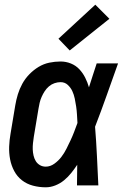

<svg xmlns="http://www.w3.org/2000/svg" viewBox="-20 -790 540 818"><path d="M175 8Q147 8 120.5 1Q94 -6 73.5 -22Q53 -38 40.5 -61.5Q28 -85 23 -111.5Q18 -138 19 -165.5Q20 -193 25 -221L45 -341Q49 -365 56 -388Q63 -411 75 -433Q87 -455 105 -473.5Q123 -492 144.5 -505Q166 -518 190 -523Q214 -528 238 -528Q261 -528 282 -519.5Q303 -511 318 -495Q333 -479 343 -459Q353 -439 359 -418Q367 -444 375.5 -469.5Q384 -495 392 -520H483Q459 -453 435 -385Q411 -317 385 -250Q390 -188 393 -125.5Q396 -63 399 0H308Q308 -22 308.5 -44Q309 -66 309 -88Q297 -70 283.5 -53Q270 -36 253 -22Q236 -8 215.5 0Q195 8 175 8ZM175 -80Q194 -80 211.5 -92.5Q229 -105 241.5 -121.5Q254 -138 263 -156Q272 -174 280.5 -192Q289 -210 296 -228.5Q303 -247 310 -266Q309 -284 308 -301.5Q307 -319 304.5 -336Q302 -353 298.5 -370Q295 -387 288 -402Q281 -417 268.5 -428.5Q256 -440 238 -440Q225 -440 212 -435.5Q199 -431 188.5 -422Q178 -413 170.5 -401.5Q163 -390 157.5 -377.5Q152 -365 149 -352.5Q146 -340 144 -327L124 -207Q122 -194 120.5 -180Q119 -166 119.5 -153Q120 -140 123 -127Q126 -114 132.5 -103.5Q139 -93 150 -86.5Q161 -80 175 -80ZM277 -575 229 -625 386 -770 446 -710Z"/></svg>

Font: Iosevka SS04 Semibold Oblique
Style: Regular
Weight: 600
Italic angle: -9°
Monospace: yes
Designer: Belleve Invis
Foundry: Belleve Invis
Version: Version 19.0.0; ttfautohint (v1.8.4)